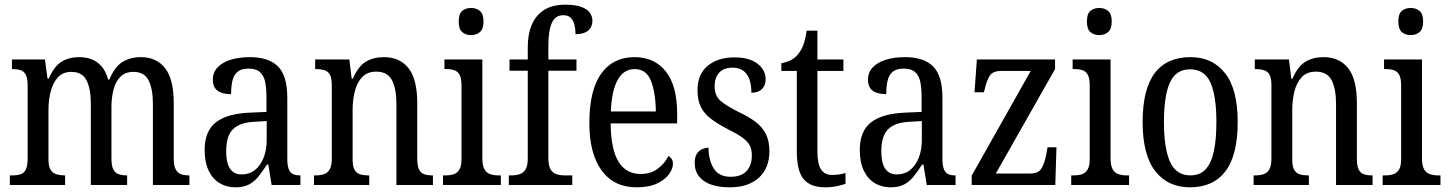

<svg xmlns="http://www.w3.org/2000/svg" viewBox="-20 -790 6184 820"><path d="M22 0V-41H35Q54 -41 68.5 -46Q83 -51 90.5 -66.5Q98 -82 98 -113V-426Q98 -456 90 -471Q82 -486 67 -490.5Q52 -495 33 -495H31V-536H172L183 -454H188Q211 -507 243 -526.5Q275 -546 318 -546Q346 -546 370.5 -537Q395 -528 413.5 -507Q432 -486 442 -450H447Q470 -506 504 -526Q538 -546 582 -546Q648 -546 685 -499Q722 -452 722 -349V-113Q722 -82 730.5 -66.5Q739 -51 753 -46Q767 -41 787 -41H789V0H633V-346Q633 -411 614.5 -447Q596 -483 550 -483Q515 -483 494.5 -462.5Q474 -442 465 -408Q456 -374 456 -334V-113Q456 -82 464 -66.5Q472 -51 486.5 -46Q501 -41 520 -41H523V0H368V-346Q368 -411 349.5 -447Q331 -483 285 -483Q249 -483 228 -460.5Q207 -438 197 -401Q187 -364 187 -321V-108Q187 -79 196.5 -64.5Q206 -50 221.5 -45.5Q237 -41 255 -41H258V0Z M985 10Q948 10 918.5 -7.5Q889 -25 871.5 -60.5Q854 -96 854 -150Q854 -230 902 -267.5Q950 -305 1048 -309L1118 -312V-373Q1118 -410 1113 -437.5Q1108 -465 1091.5 -481Q1075 -497 1041 -497Q1010 -497 994 -483Q978 -469 972.5 -444.5Q967 -420 967 -388Q928 -388 908.5 -403Q889 -418 889 -450Q889 -481 909.5 -502.5Q930 -524 965.5 -535Q1001 -546 1048 -546Q1127 -546 1167 -506.5Q1207 -467 1207 -372V-113Q1207 -85 1212.5 -69.5Q1218 -54 1229.5 -47.5Q1241 -41 1260 -41H1263V0H1140L1126 -87H1120Q1102 -59 1084.5 -37Q1067 -15 1044 -2.5Q1021 10 985 10ZM1011 -45Q1045 -45 1068.5 -63.5Q1092 -82 1105.5 -115.5Q1119 -149 1119 -191V-273L1068 -270Q1022 -268 995 -253Q968 -238 957 -211Q946 -184 946 -144Q946 -113 952.5 -91Q959 -69 974 -57Q989 -45 1011 -45Z M1321 0V-41H1329Q1348 -41 1363.5 -46Q1379 -51 1388 -66.5Q1397 -82 1397 -113V-427Q1397 -457 1388.5 -471.5Q1380 -486 1364.5 -490.5Q1349 -495 1331 -495H1326V-536H1472L1482 -454H1487Q1510 -507 1542.5 -526.5Q1575 -546 1620 -546Q1687 -546 1724.5 -499Q1762 -452 1762 -349V-113Q1762 -82 1769.5 -66.5Q1777 -51 1791.5 -46Q1806 -41 1825 -41H1829V0H1673V-346Q1673 -411 1654 -447.5Q1635 -484 1587 -484Q1549 -484 1527 -461Q1505 -438 1495.5 -400.5Q1486 -363 1486 -321V-108Q1486 -79 1494.5 -64.5Q1503 -50 1518 -45.5Q1533 -41 1552 -41H1557V0Z M1872 0V-41H1883Q1903 -41 1918 -46Q1933 -51 1942 -66Q1951 -81 1951 -110V-425Q1951 -455 1943 -470Q1935 -485 1920.5 -490Q1906 -495 1886 -495H1878V-536H2040V-115Q2040 -84 2048.5 -68Q2057 -52 2073 -46.5Q2089 -41 2108 -41H2119V0ZM1992 -640Q1969 -640 1954 -653Q1939 -666 1939 -698Q1939 -731 1954 -743.5Q1969 -756 1992 -756Q2014 -756 2029.5 -743.5Q2045 -731 2045 -698Q2045 -666 2029.5 -653Q2014 -640 1992 -640Z M2153 0V-41H2165Q2183 -41 2199 -46Q2215 -51 2224.5 -66.5Q2234 -82 2234 -113V-488H2156V-536H2234V-587Q2234 -676 2275 -723Q2316 -770 2393 -770Q2436 -770 2461.5 -761Q2487 -752 2498.5 -736.5Q2510 -721 2510 -701Q2510 -684 2502 -671Q2494 -658 2478 -651Q2462 -644 2438 -644Q2438 -665 2433.5 -683.5Q2429 -702 2418 -713.5Q2407 -725 2386 -725Q2351 -725 2336.5 -691.5Q2322 -658 2322 -596V-536H2442V-488H2322V-113Q2322 -82 2331.5 -66.5Q2341 -51 2357 -46Q2373 -41 2391 -41H2424V0Z M2699 10Q2602 10 2549.5 -62Q2497 -134 2497 -264Q2497 -405 2547.5 -475.5Q2598 -546 2690 -546Q2775 -546 2823.5 -485Q2872 -424 2872 -305V-263H2588Q2589 -152 2621.5 -99.5Q2654 -47 2716 -47Q2760 -47 2790 -70Q2820 -93 2835 -124Q2842 -120 2848 -112Q2854 -104 2854 -90Q2854 -70 2837.5 -46.5Q2821 -23 2786.5 -6.5Q2752 10 2699 10ZM2781 -314Q2780 -395 2760 -445Q2740 -495 2691 -495Q2643 -495 2617.5 -448Q2592 -401 2589 -314Z M3097 10Q3051 10 3017.5 -1.5Q2984 -13 2965.5 -36.5Q2947 -60 2947 -95Q2947 -119 2956 -133Q2965 -147 2979 -153Q2993 -159 3006 -159Q3006 -107 3028 -71Q3050 -35 3100 -35Q3146 -35 3168.5 -59.5Q3191 -84 3191 -126Q3191 -151 3182.5 -168Q3174 -185 3152.5 -201Q3131 -217 3093 -236Q3046 -260 3016.5 -282.5Q2987 -305 2973 -333.5Q2959 -362 2959 -405Q2959 -473 3002.5 -509Q3046 -545 3117 -545Q3162 -545 3191 -532Q3220 -519 3235 -498Q3250 -477 3250 -452Q3250 -426 3234.5 -410Q3219 -394 3189 -394Q3189 -447 3168.5 -474Q3148 -501 3109 -501Q3070 -501 3051 -479Q3032 -457 3032 -422Q3032 -382 3056 -360.5Q3080 -339 3136 -311Q3181 -290 3209.5 -267.5Q3238 -245 3252 -215.5Q3266 -186 3266 -144Q3266 -72 3221 -31Q3176 10 3097 10Z M3504 10Q3442 10 3412.5 -24.5Q3383 -59 3383 -145V-487H3317V-520Q3339 -524 3356.5 -532.5Q3374 -541 3387 -557Q3401 -573 3410 -595.5Q3419 -618 3425 -659H3471V-536H3582V-487H3471V-143Q3471 -90 3486.5 -66.5Q3502 -43 3532 -43Q3550 -43 3563.5 -45Q3577 -47 3591 -51V-5Q3578 0 3554.5 5Q3531 10 3504 10Z M3783 10Q3746 10 3716.5 -7.5Q3687 -25 3669.5 -60.5Q3652 -96 3652 -150Q3652 -230 3700 -267.5Q3748 -305 3846 -309L3916 -312V-373Q3916 -410 3911 -437.5Q3906 -465 3889.5 -481Q3873 -497 3839 -497Q3808 -497 3792 -483Q3776 -469 3770.5 -444.5Q3765 -420 3765 -388Q3726 -388 3706.5 -403Q3687 -418 3687 -450Q3687 -481 3707.5 -502.5Q3728 -524 3763.5 -535Q3799 -546 3846 -546Q3925 -546 3965 -506.5Q4005 -467 4005 -372V-113Q4005 -85 4010.5 -69.5Q4016 -54 4027.5 -47.5Q4039 -41 4058 -41H4061V0H3938L3924 -87H3918Q3900 -59 3882.5 -37Q3865 -15 3842 -2.5Q3819 10 3783 10ZM3809 -45Q3843 -45 3866.5 -63.5Q3890 -82 3903.5 -115.5Q3917 -149 3917 -191V-273L3866 -270Q3820 -268 3793 -253Q3766 -238 3755 -211Q3744 -184 3744 -144Q3744 -113 3750.5 -91Q3757 -69 3772 -57Q3787 -45 3809 -45Z M4130 0V-40L4382 -487H4256Q4220 -487 4207 -466.5Q4194 -446 4185 -407L4182 -396H4142L4152 -536H4486V-495L4233 -49H4382Q4415 -49 4428.5 -71.5Q4442 -94 4449 -134L4454 -161H4492L4487 0Z M4555 0V-41H4566Q4586 -41 4601 -46Q4616 -51 4625 -66Q4634 -81 4634 -110V-425Q4634 -455 4626 -470Q4618 -485 4603.5 -490Q4589 -495 4569 -495H4561V-536H4723V-115Q4723 -84 4731.5 -68Q4740 -52 4756 -46.5Q4772 -41 4791 -41H4802V0ZM4675 -640Q4652 -640 4637 -653Q4622 -666 4622 -698Q4622 -731 4637 -743.5Q4652 -756 4675 -756Q4697 -756 4712.5 -743.5Q4728 -731 4728 -698Q4728 -666 4712.5 -653Q4697 -640 4675 -640Z M5062 10Q4968 10 4914 -59Q4860 -128 4860 -269Q4860 -409 4911.5 -477.5Q4963 -546 5065 -546Q5158 -546 5212 -477.5Q5266 -409 5266 -269Q5266 -128 5214 -59Q5162 10 5062 10ZM5064 -41Q5105 -41 5129 -67Q5153 -93 5164 -143.5Q5175 -194 5175 -269Q5175 -381 5149.5 -437.5Q5124 -494 5063 -494Q5002 -494 4976.5 -437.5Q4951 -381 4951 -269Q4951 -157 4977 -99Q5003 -41 5064 -41Z M5334 0V-41H5342Q5361 -41 5376.5 -46Q5392 -51 5401 -66.5Q5410 -82 5410 -113V-427Q5410 -457 5401.5 -471.5Q5393 -486 5377.5 -490.5Q5362 -495 5344 -495H5339V-536H5485L5495 -454H5500Q5523 -507 5555.5 -526.5Q5588 -546 5633 -546Q5700 -546 5737.5 -499Q5775 -452 5775 -349V-113Q5775 -82 5782.5 -66.5Q5790 -51 5804.5 -46Q5819 -41 5838 -41H5842V0H5686V-346Q5686 -411 5667 -447.5Q5648 -484 5600 -484Q5562 -484 5540 -461Q5518 -438 5508.5 -400.5Q5499 -363 5499 -321V-108Q5499 -79 5507.5 -64.5Q5516 -50 5531 -45.5Q5546 -41 5565 -41H5570V0Z M5885 0V-41H5896Q5916 -41 5931 -46Q5946 -51 5955 -66Q5964 -81 5964 -110V-425Q5964 -455 5956 -470Q5948 -485 5933.5 -490Q5919 -495 5899 -495H5891V-536H6053V-115Q6053 -84 6061.5 -68Q6070 -52 6086 -46.5Q6102 -41 6121 -41H6132V0ZM6005 -640Q5982 -640 5967 -653Q5952 -666 5952 -698Q5952 -731 5967 -743.5Q5982 -756 6005 -756Q6027 -756 6042.5 -743.5Q6058 -731 6058 -698Q6058 -666 6042.5 -653Q6027 -640 6005 -640Z"/></svg>

Font: Noto Serif Khmer Condensed
Style: Regular
Weight: 400
Width: 3
Designer: Danh Hong and the Monotype Design Team
Foundry: Monotype Imaging Inc.
Version: Version 2.004